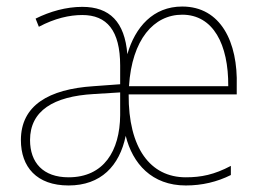

<svg xmlns="http://www.w3.org/2000/svg" viewBox="-20 -558 801 588"><path d="M538 -538C449 -538 394 -475 370 -392C362 -491 316 -537 232 -537C183 -537 133 -523 89 -501L99 -476C148 -502 193 -512 232 -512C307 -512 348 -465 348 -357V-300L266 -294C129 -285 44 -235 44 -129C44 -47 92 10 190 10C289 10 346 -50 365 -142C386 -57 445 10 549 10C599 10 645 -1 687 -22V-50C636 -23 596 -15 549 -15C440 -15 373 -105 374 -269H705V-295C709 -429 656 -538 538 -538ZM538 -513C633 -513 680 -422 679 -294H375C384 -437 451 -513 538 -513ZM267 -270 348 -275V-205C347 -96 298 -15 190 -15C112 -15 72 -60 72 -129C72 -219 144 -263 267 -270Z"/></svg>

Font: Noto Sans Gurmukhi SemiCondensed Thin
Style: Regular
Weight: 100
Width: 4
Designer: Jelle Bosma - Monotype Design Team
Foundry: Monotype Imaging Inc.
Version: Version 2.004